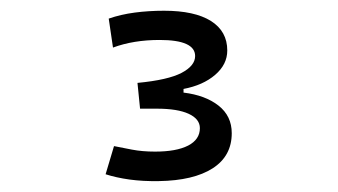

<svg xmlns="http://www.w3.org/2000/svg" viewBox="-20 -723 626 356"><path d="M274.4 -387.2Q245.1 -386.7 220.2 -390.1Q195.3 -393.6 175.8 -399.9L191.4 -452.1Q205.6 -449.2 224.6 -445.6Q243.7 -441.9 267.6 -441.9Q307.1 -441.9 328.9 -453.1Q350.6 -464.4 350.6 -485.4Q350.6 -502.4 329.8 -512Q309.1 -521.5 271 -521.5H239.7L234.9 -569.3Q291.5 -574.7 316.7 -587.9Q341.8 -601.1 341.8 -619.1Q341.8 -648.9 275.9 -648.9Q227.5 -648.9 189.5 -634.8L181.6 -688.5Q204.1 -696.3 230 -699.7Q255.9 -703.1 284.2 -703.1Q340.8 -703.1 371.1 -684.1Q401.4 -665 401.4 -629.4Q401.4 -603.5 378.9 -584.2Q356.4 -564.9 320.3 -558.1V-551.3Q360.8 -546.4 385.3 -527.1Q409.7 -507.8 409.7 -476.1Q409.7 -433.6 374.3 -410.9Q338.9 -388.2 274.4 -387.2Z"/></svg>

Font: CaskaydiaCove NFP Light
Style: Regular
Weight: 300
Designer: Aaron Bell
Foundry: Saja Typeworks
Version: Version 2111.001; VTT 6.35;Nerd Fonts 3.1.1